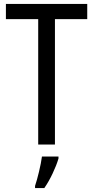

<svg xmlns="http://www.w3.org/2000/svg" viewBox="-20 -734 474 975"><path d="M259 0V-637H423V-714H10V-637H174V0ZM277 71V61H193C188 102 170 175 158 210V221H205C234 180 264 116 277 71Z"/></svg>

Font: Noto Sans Bengali Condensed
Style: Regular
Weight: 400
Width: 3
Designer: Jelle Bosma - Monotype Design Team
Foundry: Monotype Imaging Inc.
Version: Version 2.003